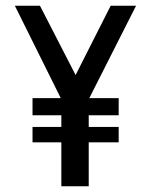

<svg xmlns="http://www.w3.org/2000/svg" viewBox="-20 -653 530 673"><path d="M195 0H291V-154H396V-208H291V-249H396V-309H293L457 -633H368L245 -390L120 -633H32L193 -309H94V-249H195V-208H94V-154H195V0Z"/></svg>

Font: Tajawal Medium
Style: Regular
Weight: 500
Designer: Boutros Fonts
Foundry: Created by Boutros International 2017
Version: Version 1.700